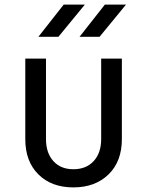

<svg xmlns="http://www.w3.org/2000/svg" viewBox="-20 -805 640 835"><path d="M299 10Q204 10 147 -46.5Q90 -103 90 -200V-550H180V-200Q180 -140 212 -104.5Q244 -69 299 -69Q355 -69 387.5 -104.5Q420 -140 420 -200V-550H510V-200Q510 -103 452 -46.5Q394 10 299 10ZM326 -645 436 -785H528L413 -645ZM147 -645 257 -785H349L234 -645Z"/></svg>

Font: JetBrainsMono NFM
Style: Regular
Weight: 400
Monospace: yes
Designer: Philipp Nurullin, Konstantin Bulenkov
Foundry: JetBrains
Version: Version 2.304; ttfautohint (v1.8.4.7-5d5b);Nerd Fonts 3.3.0